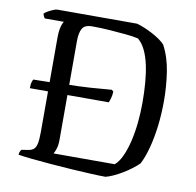

<svg xmlns="http://www.w3.org/2000/svg" viewBox="-79 -785 882 865"><g transform="rotate(10 362.0 -352.0)"><path d="M204 -333 132 -334H54Q54 -353 57 -362.5Q60 -372 63 -375L132 -376L204 -379Q271 -380 323.5 -383.5Q376 -387 419 -391L427 -384Q426 -366 422 -352.5Q418 -339 415 -333ZM459 0Q432 0 391 -2Q350 -4 302 -7Q254 -10 206 -14Q158 -18 118.5 -22Q79 -26 56 -30Q56 -38 59 -44.5Q62 -51 65 -54L91 -58Q109 -60 119 -68Q129 -76 133 -95Q137 -114 137 -148V-578Q137 -603 140 -619Q143 -635 147 -644Q151 -653 153 -655H66Q63 -658 60 -664.5Q57 -671 56 -675Q61 -681 72.5 -687.5Q84 -694 96 -699Q108 -704 114 -704H479Q494 -700 512.5 -692.5Q531 -685 550 -675Q569 -665 585 -654Q601 -643 611 -632Q639 -580 649 -514Q659 -448 659 -383Q659 -321 652 -265Q645 -209 632.5 -163Q620 -117 604 -87Q591 -74 572.5 -60Q554 -46 534 -34Q514 -22 494.5 -13Q475 -4 459 0ZM210 -63H490Q509 -79 523 -110Q537 -141 546.5 -181.5Q556 -222 560.5 -267.5Q565 -313 565 -357Q565 -405 561.5 -448.5Q558 -492 550 -529Q542 -566 528.5 -594Q515 -622 495 -639Q476 -644 441 -647.5Q406 -651 364 -654Q322 -657 282 -657Q248 -657 237 -637Q226 -617 226 -580V-127Q226 -104 220.5 -87Q215 -70 210 -63Z"/></g></svg>

Font: Texturina 12pt Light
Style: Regular
Weight: 300
Designer: Guillermo Torres Carreño
Foundry: Omnibus-Type
Version: Version 1.002